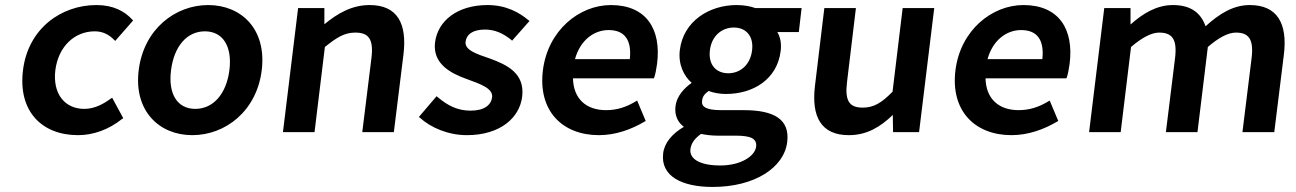

<svg xmlns="http://www.w3.org/2000/svg" viewBox="-20 -523 5131 760"><path d="M289 12C349 12 411 -10 463 -52L468 -55L424 -136L419 -133C389 -111 354 -92 314 -92C236 -92 188 -152 199 -245C211 -339 275 -399 355 -399C386 -399 411 -387 433 -364L436 -361L507 -442L504 -445C474 -478 429 -503 362 -503C221 -503 91 -409 71 -245C51 -83 145 12 289 12Z M741 12C872 12 996 -83 1016 -245C1036 -408 935 -503 804 -503C674 -503 549 -408 529 -245C509 -83 611 12 741 12ZM791 -399C862 -399 900 -340 888 -245C876 -151 824 -92 753 -92C682 -92 645 -151 657 -245C669 -340 720 -399 791 -399Z M1225 0 1266 -337C1312 -374 1343 -394 1386 -394C1439 -394 1460 -369 1450 -291L1414 0H1539L1577 -307C1592 -430 1553 -503 1443 -503C1372 -503 1315 -469 1264 -427V-491H1160L1100 0Z M1642 -57C1686 -17 1755 12 1828 12C1959 12 2037 -56 2047 -141C2058 -234 1985 -267 1920 -291C1864 -310 1819 -325 1823 -358C1826 -385 1849 -406 1900 -406C1940 -406 1973 -390 2004 -365L2007 -362L2076 -440L2072 -443C2035 -474 1983 -503 1910 -503C1792 -503 1713 -442 1702 -355C1692 -271 1763 -233 1828 -210C1883 -190 1932 -173 1928 -138C1924 -108 1898 -85 1843 -85C1791 -85 1752 -105 1712 -139L1708 -142L1638 -60Z M2351 12C2417 12 2480 -11 2532 -42L2536 -44L2502 -125L2497 -122C2459 -99 2422 -87 2379 -87C2301 -87 2250 -131 2248 -213H2568L2570 -217C2574 -229 2578 -249 2581 -271C2598 -407 2539 -503 2398 -503C2274 -503 2149 -404 2129 -245C2109 -84 2206 12 2351 12ZM2389 -404C2454 -404 2481 -363 2473 -289H2256C2277 -365 2332 -404 2389 -404Z M2755 7C2774 11 2796 14 2823 14H2892C2951 14 2977 25 2973 58C2968 95 2913 132 2831 132C2750 132 2708 106 2713 67C2716 46 2727 27 2755 7ZM2801 217C2968 217 3084 140 3096 39C3107 -50 3045 -87 2924 -87H2834C2772 -87 2756 -102 2759 -124C2761 -142 2769 -151 2785 -163C2805 -155 2831 -151 2853 -151C2963 -151 3056 -210 3070 -320C3074 -350 3069 -376 3057 -396H3142L3153 -491H2970C2951 -498 2925 -503 2896 -503C2787 -503 2685 -439 2671 -325C2664 -268 2687 -222 2718 -195C2689 -175 2659 -143 2654 -104C2649 -65 2664 -38 2687 -21C2641 6 2610 42 2605 84C2594 175 2680 217 2801 217ZM2790 -324C2797 -382 2838 -414 2885 -414C2932 -414 2964 -381 2957 -324C2950 -265 2909 -233 2863 -233C2816 -233 2783 -265 2790 -324Z M3340 12C3410 12 3463 -19 3514 -68L3515 0H3618L3678 -491H3553L3513 -160C3469 -115 3438 -97 3395 -97C3343 -97 3323 -122 3333 -200L3368 -491H3243L3206 -184C3191 -61 3230 12 3340 12Z M3984 12C4050 12 4113 -11 4165 -42L4169 -44L4135 -125L4130 -122C4092 -99 4055 -87 4012 -87C3934 -87 3883 -131 3881 -213H4201L4203 -217C4207 -229 4211 -249 4214 -271C4231 -407 4172 -503 4031 -503C3907 -503 3782 -404 3762 -245C3742 -84 3839 12 3984 12ZM4022 -404C4087 -404 4114 -363 4106 -289H3889C3910 -365 3965 -404 4022 -404Z M4416 0 4457 -337C4501 -375 4539 -394 4568 -394C4619 -394 4641 -369 4631 -291L4595 0H4720L4761 -337C4805 -375 4842 -394 4872 -394C4922 -394 4944 -369 4934 -291L4898 0H5024L5062 -307C5077 -430 5036 -503 4927 -503C4861 -503 4806 -468 4752 -419C4734 -470 4696 -503 4623 -503C4558 -503 4503 -469 4455 -426V-491H4351L4291 0Z"/></svg>

Font: Falling Sky
Style: MedObl
Weight: 500
Designer: Paul D. Hunt
Foundry: Adobe Systems Incorporated
Version: Version 1.02